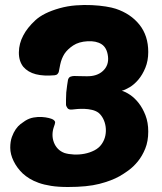

<svg xmlns="http://www.w3.org/2000/svg" viewBox="-20 -738 649 768"><path d="M215 -450Q214 -447 210.5 -442.5Q207 -438 199 -437Q155 -433 123.5 -441Q92 -449 73 -471Q55 -494 55.5 -529Q56 -564 73 -596Q89 -627 121.5 -657Q154 -687 218 -705Q250 -714 283.5 -716.5Q317 -719 347.5 -717.5Q378 -716 403 -712Q428 -708 443 -703Q503 -683 538 -639Q573 -595 573 -530Q573 -495 561.5 -467Q550 -439 533.5 -419.5Q517 -400 498.5 -389Q480 -378 467 -375Q482 -371 500.5 -358.5Q519 -346 535 -325.5Q551 -305 562 -276.5Q573 -248 573 -212Q573 -173 561 -143.5Q549 -114 531.5 -92.5Q514 -71 494 -56.5Q474 -42 458 -33Q426 -15 377.5 -2.5Q329 10 252 10Q213 10 184.5 5.5Q156 1 135 -6.5Q114 -14 98.5 -23.5Q83 -33 71 -44Q48 -66 34.5 -93.5Q21 -121 21 -147Q21 -172 27.5 -190Q34 -208 43 -221Q52 -234 62.5 -242Q73 -250 81 -255Q97 -265 114.5 -268Q132 -271 147.5 -270Q163 -269 175 -266Q187 -263 192 -260Q201 -254 200.5 -248Q200 -242 195 -229Q190 -214 190 -198.5Q190 -183 195.5 -168.5Q201 -154 211.5 -143Q222 -132 238 -126Q254 -121 275.5 -120Q297 -119 318 -123Q339 -127 357.5 -136.5Q376 -146 387 -162Q398 -178 401.5 -196Q405 -214 402.5 -231.5Q400 -249 392.5 -263.5Q385 -278 374 -287Q363 -295 348 -298.5Q333 -302 318 -302.5Q303 -303 290 -302Q277 -301 270 -300Q255 -298 249.5 -306Q244 -314 244 -320Q244 -326 244 -339.5Q244 -353 245 -368Q247 -383 248.5 -396.5Q250 -410 252 -419Q255 -429 262.5 -431.5Q270 -434 277 -434Q283 -434 297.5 -433.5Q312 -433 326 -433Q368 -432 392 -454.5Q416 -477 412 -512Q408 -547 386.5 -561Q365 -575 330 -573Q295 -571 272.5 -556Q250 -541 238 -523Q226 -504 221 -480.5Q216 -457 215 -450Z"/></svg>

Font: Poetsen One
Style: Regular
Weight: 400
Designer: Pablo Impallari, Rodrigo Fuenzalida
Foundry: Pablo Impallari, Rodrigo Fuenzalida
Version: Version 1.001; ttfautohint (v0.93) -l 8 -r 50 -G 200 -x 14 -